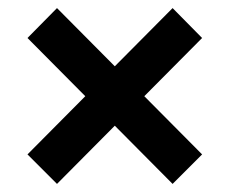

<svg xmlns="http://www.w3.org/2000/svg" viewBox="-20 -567 568 475"><path d="M121 -112 48 -185 191 -329 48 -473 121 -547 264 -403 407 -547 480 -473 337 -329 480 -185 407 -112 264 -256Z"/></svg>

Font: Mada
Style: Bold
Weight: 700
Designer: Khaled Hosny
Version: Version 1.5